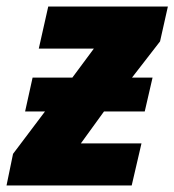

<svg xmlns="http://www.w3.org/2000/svg" viewBox="-40 -569 535 589"><path d="M-20 0 0 -97 98 -227H37L60 -331H182L248 -420H79L108 -549H475L451 -442L365 -331H428L404 -227H279L208 -129H394L364 0Z"/></svg>

Font: Noto Sans Disp ExtBd
Style: Italic
Weight: 800
Italic angle: -12°
Designer: Monotype Design Team
Foundry: Monotype Imaging Inc.
Version: Version 2.000;GOOG;noto-source:20170915:90ef993387c0